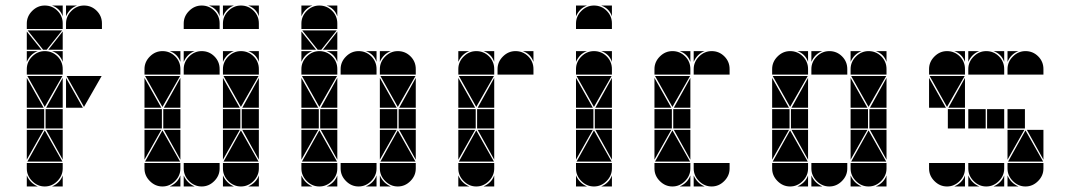

<svg xmlns="http://www.w3.org/2000/svg" viewBox="-20 -677 3874 695"><path d="M284 -657Q311 -657 330 -638Q349 -619 349 -592V-572H219V-592Q219 -618 238.5 -637.5Q258 -657 284 -657ZM142 -492Q169 -492 188 -473Q207 -454 207 -427V-407H77V-427Q77 -453 96.5 -472.5Q116 -492 142 -492ZM142 -657Q169 -657 188 -638Q207 -619 207 -592V-572H77V-592Q77 -618 96.5 -637.5Q116 -657 142 -657ZM142 -2Q116 -2 96.5 -21.5Q77 -41 77 -67V-87H207V-67Q207 -41 187.5 -21.5Q168 -2 142 -2ZM79 -92 142 -205 206 -92ZM348 -402 284 -290 221 -402ZM206 -402 142 -290 79 -402ZM205 -567 149 -497H136L80 -567ZM140 -212H77V-282H140ZM207 -212H145V-282H207ZM77 -287V-395L138 -287ZM219 -287V-395L280 -287ZM77 -207H138L77 -99ZM207 -287H147L207 -395ZM207 -207V-99L147 -207ZM77 -497V-563L130 -497ZM207 -497H155L207 -563ZM77 -42Q89 -14 117 -2H77ZM77 -492H117Q103 -487 93 -477Q83 -467 77 -453ZM168 -2Q182 -8 192 -18Q202 -28 207 -42V-2ZM219 -657H259Q245 -652 235 -642Q225 -632 219 -618ZM207 -492V-453Q197 -482 168 -492ZM207 -657V-618Q197 -647 168 -657Z M710 -492Q737 -492 756 -473Q775 -454 775 -427V-407H645V-427Q645 -453 664.5 -472.5Q684 -492 710 -492ZM568 -492Q595 -492 614 -473Q633 -454 633 -427V-407H503V-427Q503 -453 522.5 -472.5Q542 -492 568 -492ZM852 -492Q879 -492 898 -473Q917 -454 917 -427V-407H787V-427Q787 -453 806.5 -472.5Q826 -492 852 -492ZM852 -2Q826 -2 806.5 -21.5Q787 -41 787 -67V-87H917V-67Q917 -41 897.5 -21.5Q878 -2 852 -2ZM568 -2Q542 -2 522.5 -21.5Q503 -41 503 -67V-87H633V-67Q633 -41 613.5 -21.5Q594 -2 568 -2ZM710 -2Q684 -2 664.5 -21.5Q645 -41 645 -67V-87H775V-67Q775 -41 755.5 -21.5Q736 -2 710 -2ZM789 -92 852 -205 916 -92ZM505 -92 568 -205 632 -92ZM632 -402 568 -290 505 -402ZM916 -402 852 -290 789 -402ZM850 -212H787V-282H850ZM566 -212H503V-282H566ZM917 -212H855V-282H917ZM633 -212H571V-282H633ZM503 -287V-395L564 -287ZM787 -287V-395L848 -287ZM787 -207H848L787 -99ZM503 -207H564L503 -99ZM633 -287H573L633 -395ZM917 -207V-99L857 -207ZM633 -207V-99L573 -207ZM917 -287H857L917 -395ZM645 -42Q657 -14 685 -2H645ZM787 -42Q799 -14 827 -2H787ZM787 -492H827Q813 -487 803 -477Q793 -467 787 -453ZM594 -2Q608 -8 618 -18Q628 -28 633 -42V-2ZM645 -492H685Q671 -487 661 -477Q651 -467 645 -453ZM878 -2Q892 -8 902 -18Q912 -28 917 -42V-2ZM917 -492V-453Q907 -482 878 -492ZM633 -492V-453Q623 -482 594 -492ZM710 -657Q737 -657 756 -638Q775 -619 775 -592V-572H645V-592Q645 -618 664.5 -637.5Q684 -657 710 -657ZM787 -657H827Q813 -652 803 -642Q793 -632 787 -618ZM775 -657V-618Q765 -647 736 -657ZM852 -657Q879 -657 898 -638Q917 -619 917 -592V-572H787V-592Q787 -618 806.5 -637.5Q826 -657 852 -657ZM917 -657V-618Q907 -647 878 -657Z M1278 -492Q1305 -492 1324 -473Q1343 -454 1343 -427V-407H1213V-427Q1213 -453 1232.5 -472.5Q1252 -492 1278 -492ZM1136 -492Q1163 -492 1182 -473Q1201 -454 1201 -427V-407H1071V-427Q1071 -453 1090.5 -472.5Q1110 -492 1136 -492ZM1136 -657Q1163 -657 1182 -638Q1201 -619 1201 -592V-572H1071V-592Q1071 -618 1090.5 -637.5Q1110 -657 1136 -657ZM1420 -492Q1447 -492 1466 -473Q1485 -454 1485 -427V-407H1355V-427Q1355 -453 1374.5 -472.5Q1394 -492 1420 -492ZM1420 -2Q1394 -2 1374.5 -21.5Q1355 -41 1355 -67V-87H1485V-67Q1485 -41 1465.5 -21.5Q1446 -2 1420 -2ZM1136 -2Q1110 -2 1090.5 -21.5Q1071 -41 1071 -67V-87H1201V-67Q1201 -41 1181.5 -21.5Q1162 -2 1136 -2ZM1278 -2Q1252 -2 1232.5 -21.5Q1213 -41 1213 -67V-87H1343V-67Q1343 -41 1323.5 -21.5Q1304 -2 1278 -2ZM1357 -92 1420 -205 1484 -92ZM1073 -92 1136 -205 1200 -92ZM1200 -402 1136 -290 1073 -402ZM1484 -402 1420 -290 1357 -402ZM1199 -567 1143 -497H1130L1074 -567ZM1418 -212H1355V-282H1418ZM1134 -212H1071V-282H1134ZM1485 -212H1423V-282H1485ZM1201 -212H1139V-282H1201ZM1071 -287V-395L1132 -287ZM1355 -287V-395L1416 -287ZM1355 -207H1416L1355 -99ZM1071 -207H1132L1071 -99ZM1201 -287H1141L1201 -395ZM1485 -207V-99L1425 -207ZM1201 -207V-99L1141 -207ZM1485 -287H1425L1485 -395ZM1071 -497V-563L1124 -497ZM1201 -497H1149L1201 -563ZM1071 -42Q1083 -14 1111 -2H1071ZM1355 -42Q1367 -14 1395 -2H1355ZM1355 -492H1395Q1381 -487 1371 -477Q1361 -467 1355 -453ZM1304 -2Q1318 -8 1328 -18Q1338 -28 1343 -42V-2ZM1071 -492H1111Q1097 -487 1087 -477Q1077 -467 1071 -453ZM1162 -2Q1176 -8 1186 -18Q1196 -28 1201 -42V-2ZM1071 -657H1111Q1097 -652 1087 -642Q1077 -632 1071 -618ZM1343 -492V-453Q1333 -482 1304 -492ZM1201 -492V-453Q1191 -482 1162 -492ZM1201 -657V-618Q1191 -647 1162 -657Z M1846 -492Q1873 -492 1892 -473Q1911 -454 1911 -427V-407H1781V-427Q1781 -453 1800.5 -472.5Q1820 -492 1846 -492ZM1704 -492Q1731 -492 1750 -473Q1769 -454 1769 -427V-407H1639V-427Q1639 -453 1658.5 -472.5Q1678 -492 1704 -492ZM1704 -2Q1678 -2 1658.5 -21.5Q1639 -41 1639 -67V-87H1769V-67Q1769 -41 1749.5 -21.5Q1730 -2 1704 -2ZM1641 -92 1704 -205 1768 -92ZM1768 -402 1704 -290 1641 -402ZM1702 -212H1639V-282H1702ZM1769 -212H1707V-282H1769ZM1639 -287V-395L1700 -287ZM1639 -207H1700L1639 -99ZM1769 -287H1709L1769 -395ZM1769 -207V-99L1709 -207ZM1639 -42Q1651 -14 1679 -2H1639ZM1639 -492H1679Q1665 -487 1655 -477Q1645 -467 1639 -453ZM1730 -2Q1744 -8 1754 -18Q1764 -28 1769 -42V-2ZM1911 -492V-453Q1901 -482 1872 -492ZM1769 -492V-453Q1759 -482 1730 -492Z M2130 -492Q2157 -492 2176 -473Q2195 -454 2195 -427V-407H2065V-427Q2065 -453 2084.5 -472.5Q2104 -492 2130 -492ZM2130 -657Q2157 -657 2176 -638Q2195 -619 2195 -592V-572H2065V-592Q2065 -618 2084.5 -637.5Q2104 -657 2130 -657ZM2130 -2Q2104 -2 2084.5 -21.5Q2065 -41 2065 -67V-87H2195V-67Q2195 -41 2175.5 -21.5Q2156 -2 2130 -2ZM2067 -92 2130 -205 2194 -92ZM2194 -402 2130 -290 2067 -402ZM2128 -212H2065V-282H2128ZM2195 -212H2133V-282H2195ZM2065 -287V-395L2126 -287ZM2065 -207H2126L2065 -99ZM2195 -287H2135L2195 -395ZM2195 -207V-99L2135 -207ZM2065 -42Q2077 -14 2105 -2H2065ZM2065 -492H2105Q2091 -487 2081 -477Q2071 -467 2065 -453ZM2156 -2Q2170 -8 2180 -18Q2190 -28 2195 -42V-2ZM2065 -657H2105Q2091 -652 2081 -642Q2071 -632 2065 -618ZM2195 -492V-453Q2185 -482 2156 -492ZM2195 -657V-618Q2185 -647 2156 -657Z M2556 -492Q2583 -492 2602 -473Q2621 -454 2621 -427V-407H2491V-427Q2491 -453 2510.5 -472.5Q2530 -492 2556 -492ZM2414 -492Q2441 -492 2460 -473Q2479 -454 2479 -427V-407H2349V-427Q2349 -453 2368.5 -472.5Q2388 -492 2414 -492ZM2414 -2Q2388 -2 2368.5 -21.5Q2349 -41 2349 -67V-87H2479V-67Q2479 -41 2459.5 -21.5Q2440 -2 2414 -2ZM2556 -2Q2530 -2 2510.5 -21.5Q2491 -41 2491 -67V-87H2621V-67Q2621 -41 2601.5 -21.5Q2582 -2 2556 -2ZM2351 -92 2414 -205 2478 -92ZM2620 -402H2493ZM2478 -402 2414 -290 2351 -402ZM2412 -212H2349V-282H2412ZM2479 -212H2417V-282H2479ZM2349 -287V-395L2410 -287ZM2349 -207H2410L2349 -99ZM2479 -287H2419L2479 -395ZM2479 -207V-99L2419 -207ZM2491 -42Q2503 -14 2531 -2H2491ZM2440 -2Q2454 -8 2464 -18Q2474 -28 2479 -42V-2ZM2491 -492H2531Q2517 -487 2507 -477Q2497 -467 2491 -453ZM2479 -492V-453Q2469 -482 2440 -492Z M2982 -492Q3009 -492 3028 -473Q3047 -454 3047 -427V-407H2917V-427Q2917 -453 2936.5 -472.5Q2956 -492 2982 -492ZM2840 -492Q2867 -492 2886 -473Q2905 -454 2905 -427V-407H2775V-427Q2775 -453 2794.5 -472.5Q2814 -492 2840 -492ZM3124 -492Q3151 -492 3170 -473Q3189 -454 3189 -427V-407H3059V-427Q3059 -453 3078.5 -472.5Q3098 -492 3124 -492ZM3124 -2Q3098 -2 3078.5 -21.5Q3059 -41 3059 -67V-87H3189V-67Q3189 -41 3169.5 -21.5Q3150 -2 3124 -2ZM2840 -2Q2814 -2 2794.5 -21.5Q2775 -41 2775 -67V-87H2905V-67Q2905 -41 2885.5 -21.5Q2866 -2 2840 -2ZM2982 -2Q2956 -2 2936.5 -21.5Q2917 -41 2917 -67V-87H3047V-67Q3047 -41 3027.5 -21.5Q3008 -2 2982 -2ZM3061 -92 3124 -205 3188 -92ZM2777 -92 2840 -205 2904 -92ZM2904 -402 2840 -290 2777 -402ZM3188 -402 3124 -290 3061 -402ZM3122 -212H3059V-282H3122ZM2838 -212H2775V-282H2838ZM3189 -212H3127V-282H3189ZM2905 -212H2843V-282H2905ZM2775 -287V-395L2836 -287ZM3059 -287V-395L3120 -287ZM3059 -207H3120L3059 -99ZM2775 -207H2836L2775 -99ZM2905 -287H2845L2905 -395ZM3189 -207V-99L3129 -207ZM2905 -207V-99L2845 -207ZM3189 -287H3129L3189 -395ZM2917 -42Q2929 -14 2957 -2H2917ZM3059 -42Q3071 -14 3099 -2H3059ZM3059 -492H3099Q3085 -487 3075 -477Q3065 -467 3059 -453ZM2866 -2Q2880 -8 2890 -18Q2900 -28 2905 -42V-2ZM2917 -492H2957Q2943 -487 2933 -477Q2923 -467 2917 -453ZM3150 -2Q3164 -8 3174 -18Q3184 -28 3189 -42V-2ZM3189 -492V-453Q3179 -482 3150 -492ZM2905 -492V-453Q2895 -482 2866 -492Z M3550 -492Q3577 -492 3596 -473Q3615 -454 3615 -427V-407H3485V-427Q3485 -453 3504.5 -472.5Q3524 -492 3550 -492ZM3408 -492Q3435 -492 3454 -473Q3473 -454 3473 -427V-407H3343V-427Q3343 -453 3362.5 -472.5Q3382 -492 3408 -492ZM3692 -492Q3719 -492 3738 -473Q3757 -454 3757 -427V-407H3627V-427Q3627 -453 3646.5 -472.5Q3666 -492 3692 -492ZM3692 -2Q3666 -2 3646.5 -21.5Q3627 -41 3627 -67V-87H3757V-67Q3757 -41 3737.5 -21.5Q3718 -2 3692 -2ZM3408 -2Q3382 -2 3362.5 -21.5Q3343 -41 3343 -67V-87H3473V-67Q3473 -41 3453.5 -21.5Q3434 -2 3408 -2ZM3550 -2Q3524 -2 3504.5 -21.5Q3485 -41 3485 -67V-87H3615V-67Q3615 -41 3595.5 -21.5Q3576 -2 3550 -2ZM3629 -92 3692 -205 3756 -92ZM3472 -402 3408 -290 3345 -402ZM3548 -212H3485V-282H3548ZM3690 -212H3627V-282H3690ZM3615 -212H3553V-282H3615ZM3473 -212H3411V-282H3473ZM3343 -287V-395L3404 -287ZM3627 -207H3688L3627 -99ZM3473 -287H3413L3473 -395ZM3757 -207V-99L3697 -207ZM3485 -42Q3497 -14 3525 -2H3485ZM3627 -42Q3639 -14 3667 -2H3627ZM3627 -492H3667Q3653 -487 3643 -477Q3633 -467 3627 -453ZM3576 -2Q3590 -8 3600 -18Q3610 -28 3615 -42V-2ZM3434 -2Q3448 -8 3458 -18Q3468 -28 3473 -42V-2ZM3485 -492H3525Q3511 -487 3501 -477Q3491 -467 3485 -453ZM3615 -492V-453Q3605 -482 3576 -492ZM3473 -492V-453Q3463 -482 3434 -492Z"/></svg>

Font: CAT DyFa
Style: Regular
Weight: 400
Designer: Peter Wiegel
Foundry: Peter Wiegel
Version: Version 1.001; ttfautohint (v1.3)